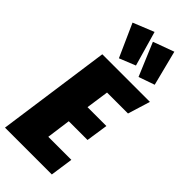

<svg xmlns="http://www.w3.org/2000/svg" viewBox="-321 -1054 1107 1107"><g transform="rotate(45 233.0 -500.0)"><path d="M210 -1000 271 -787.1 171.9 -747.1 82 -948.2ZM371.1 -1000 425.8 -785.2 328.1 -751 243.2 -953.1ZM476.1 -695.8 434.1 -559.1H263.2L243.2 -419.9H397L377 -286.1H224.1L204.1 -139.2H392.1L372.1 0H-9.8L87.9 -695.8Z"/></g></svg>

Font: Fira Sans Compressed Heavy
Style: Italic
Weight: 900
Width: 3
Italic angle: -8°
Designer: Carrois Corporate & Edenspiekermann AG
Foundry: Carrois Corporate GbR & Edenspiekermann AG
Version: Version 4.203;PS 004.203;hotconv 1.0.88;makeotf.lib2.5.64775